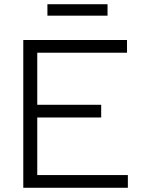

<svg xmlns="http://www.w3.org/2000/svg" viewBox="-20 -887 690 907"><path d="M90 0V-698H580V-638H156V-392H458V-332H156V-60H584V0ZM204 -813V-867H488V-813Z"/></svg>

Font: Azeret Mono ExtraLight
Style: Regular
Weight: 250
Designer: Martin Vácha
Foundry: Displaay
Version: Version 1.002